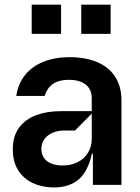

<svg xmlns="http://www.w3.org/2000/svg" viewBox="-20 -800 605 831"><path d="M212.4 11.4Q161.9 11 121.4 -8Q81 -27 58.1 -64.1Q35.2 -101.2 35.5 -153.4Q35.2 -211.6 63.4 -248.6Q91.6 -285.5 138.3 -302.2Q185 -318.9 242.2 -318.9H377.1V-377.8Q376.8 -400.6 365.6 -418Q354.4 -435.4 332.2 -445Q310 -454.5 279.1 -454.5Q247.2 -454.5 225.9 -445.7Q204.5 -436.8 192.1 -421.3Q179.7 -405.9 173.3 -384.9H50.4Q58.2 -438.6 89.5 -476.4Q120.7 -514.2 169.9 -533.4Q219.1 -552.6 280.5 -552.6Q348.7 -552.6 399.5 -531.6Q450.3 -510.7 478 -468.4Q505.7 -426.1 505.7 -365.1V0H382.1V-134.9H377.8Q360.4 -57.2 320.3 -23.1Q280.2 11 212.4 11.4ZM251.4 -83.8Q288.4 -83.8 317.1 -98.7Q345.9 -113.6 361.3 -139.6Q376.8 -165.5 377.1 -196V-308.2L304.7 -235.1H258.5Q230.8 -235.1 208.1 -225.5Q185.4 -215.9 172.2 -198Q159.1 -180 159.1 -155.5Q159.1 -132.5 170.5 -116.3Q181.8 -100.1 202.9 -91.8Q224.1 -83.5 251.4 -83.8ZM117.2 -653.4V-779.8H244.3V-653.4ZM331.7 -653.4V-779.8H458.8V-653.4Z"/></svg>

Font: Riot Sans
Style: Regular
Weight: 400
Designer: Rasmus Andersson
Foundry: rsms
Version: Version 3.005